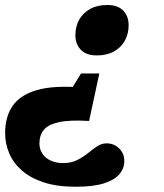

<svg xmlns="http://www.w3.org/2000/svg" viewBox="-30 -492 640 750"><path d="M348 -275.5Q307 -275.5 285.8 -297.5Q264.5 -319.5 264.5 -354.5Q264.5 -388 279.2 -414.8Q294 -441.5 322 -457Q350 -472.5 389 -472.5Q430.5 -472.5 451.5 -450.5Q472.5 -428.5 472.5 -393.5Q472.5 -360.5 457.8 -333.5Q443 -306.5 415.2 -291Q387.5 -275.5 348 -275.5ZM266.5 237.5Q193.5 237.5 141.2 220.5Q89 203.5 55.5 174Q22 144.5 6 106.8Q-10 69 -10 28Q-10 -35.5 19.2 -78.2Q48.5 -121 113.8 -140Q179 -159 287.5 -150.5L207 -75.5L286.5 -205H358L318 -19.5Q242.5 -24 200.2 -14.8Q158 -5.5 141 15.5Q124 36.5 124 68.5Q124 91 135.8 108.5Q147.5 126 168.5 135.5Q189.5 145 217 145Q247.5 145 270.8 133.5Q294 122 312.8 106.8Q331.5 91.5 349 79.8Q366.5 68 386 68Q415 68 435.2 87.5Q455.5 107 455.5 137Q455.5 165.5 436.5 188.2Q417.5 211 376 224.2Q334.5 237.5 266.5 237.5Z"/></svg>

Font: Newsreader ExtraBold
Style: Italic
Weight: 800
Italic angle: -17°
Designer: Hugues Gentile
Foundry: Production Type
Version: Version 1.003